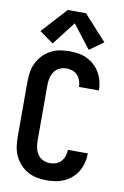

<svg xmlns="http://www.w3.org/2000/svg" viewBox="-105 -1033 709 1100"><g transform="rotate(10 250.0 -483.0)"><path d="M248 8Q274 8 300.5 3.5Q327 -1 350.5 -12Q374 -23 394 -41Q414 -59 427 -82Q440 -105 446.5 -131Q453 -157 453 -183Q453 -184 453 -184Q453 -184 453 -185H337Q337 -184 337 -184Q337 -184 337 -184Q337 -166 331 -148.5Q325 -131 313 -117.5Q301 -104 283.5 -98Q266 -92 248 -92Q227 -92 208 -101Q189 -110 177.5 -127Q166 -144 161.5 -164.5Q157 -185 157 -205V-530Q157 -551 161.5 -571Q166 -591 177.5 -608Q189 -625 208 -634Q227 -643 248 -643Q266 -643 283.5 -637Q301 -631 313 -618Q325 -605 331 -587Q337 -569 337 -551Q337 -551 337 -551Q337 -551 337 -551H453Q453 -551 453 -551.5Q453 -552 453 -552Q453 -578 446.5 -604Q440 -630 427 -653Q414 -676 394 -694Q374 -712 350.5 -723.5Q327 -735 300.5 -739Q274 -743 248 -743Q219 -743 191.5 -738Q164 -733 139 -719.5Q114 -706 94.5 -685.5Q75 -665 62.5 -639.5Q50 -614 45.5 -586Q41 -558 41 -530V-205Q41 -177 45.5 -149Q50 -121 62.5 -95.5Q75 -70 94.5 -49.5Q114 -29 139 -15.5Q164 -2 191.5 3Q219 8 248 8ZM145 -770 250 -906 355 -770 436 -828 303 -974H197L64 -828Z"/></g></svg>

Font: Iosevka SS09
Style: Bold
Weight: 700
Monospace: yes
Designer: Belleve Invis
Foundry: Belleve Invis
Version: Version 5.2.1; ttfautohint (v1.8.3)